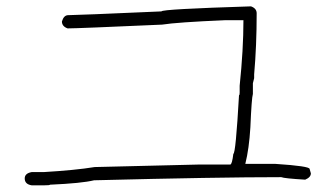

<svg xmlns="http://www.w3.org/2000/svg" viewBox="-20 -547 1040 595"><path d="M757.8 -527.3Q775.4 -521 775.4 -505.9Q775.4 -404.8 767.6 -316.4V-304.7Q763.7 -291 763.7 -289.1V-255.9Q759.8 -244.1 755.9 -152.3Q752 -86.4 740.2 -39.1H834Q939.5 -32.2 939.5 -23.4L943.4 -9.8Q943.4 2.4 925.8 9.8Q860.8 5.9 851.6 2Q654.3 2 271.5 11.7Q233.9 21 134.8 25.4Q134.8 27.3 117.2 27.3H78.1Q56.6 23.9 56.6 5.9Q56.6 -9.8 78.1 -13.7H115.2Q212.9 -19.5 273.4 -29.3L595.7 -37.1H693.4Q699.2 -37.1 703.1 -70.3Q710.4 -70.3 720.7 -252Q722.7 -252 722.7 -259.8V-281.2Q734.4 -393.6 734.4 -484.4H677.7Q527.8 -478 482.4 -470.7Q220.2 -459 189.5 -459Q171.9 -465.3 171.9 -480.5Q177.7 -500 191.4 -500Q215.3 -500 480.5 -511.7Q480.5 -518.6 757.8 -527.3Z"/></svg>

Font: CEF Fonts CJK Mono
Style: Regular
Weight: 400
Designer: PartyBoss (派对大魔王)
Version: Release 2.25